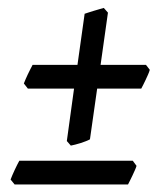

<svg xmlns="http://www.w3.org/2000/svg" viewBox="-20 -536 424 495"><path d="M332 -108.4Q330.6 -103.5 327.6 -96.9Q324.7 -90.3 321.5 -83.5Q318.4 -76.7 315.2 -70.6Q312 -64.5 310.1 -60.5H17.6L7.3 -73.2Q11.2 -83.5 17.8 -97.7Q24.4 -111.8 29.8 -121.6H322.3ZM366.2 -356Q364.7 -350.6 361.8 -344Q358.9 -337.4 355.7 -330.6Q352.5 -323.7 349.4 -317.6Q346.2 -311.5 344.2 -307.6H230.5L211.9 -176.8Q207.5 -174.3 201.2 -171.9Q194.8 -169.4 188 -167.2Q181.2 -165 174.3 -163.3Q167.5 -161.6 162.6 -160.6L152.3 -172.4L170.9 -307.6H51.8L41.5 -320.8Q43.5 -325.7 46.1 -332Q48.8 -338.4 52 -345Q55.2 -351.6 58.3 -357.7Q61.5 -363.8 64 -368.7H179.7L198.2 -500.5Q202.1 -502 208.5 -503.9Q214.8 -505.9 221.9 -508.1Q229 -510.3 235.8 -512.2Q242.7 -514.2 247.6 -515.6L258.3 -503.4L239.3 -368.7H356.4Z"/></svg>

Font: Gentium Book Basic
Style: Italic
Weight: 400
Italic angle: -8°
Designer: J. Victor Gaultney and Annie Olsen
Foundry: SIL International
Version: Version 1.102; 2013; Maintenance release